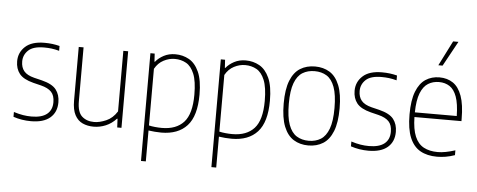

<svg xmlns="http://www.w3.org/2000/svg" viewBox="-60 -969 3354 1349"><g transform="rotate(5 1616.5 -294.0)"><path d="M178 9Q113 9 53.5 -11V-45Q90 -33.5 119.5 -28.8Q149 -24 179 -24Q251 -24 287.5 -53.2Q324 -82.5 324 -137Q324 -185 300.2 -210Q276.5 -235 226.5 -247.5L171.5 -261Q101 -279 73 -314.2Q45 -349.5 45 -402.5Q45 -464.5 90.5 -506.2Q136 -548 225.5 -548Q255 -548 281 -544.8Q307 -541.5 332.5 -535V-501Q302.5 -509 277.8 -512Q253 -515 225.5 -515Q149 -515 114.8 -482.8Q80.5 -450.5 80.5 -404Q80.5 -362 102.2 -335.8Q124 -309.5 174 -297L229.5 -283.5Q303.5 -265 331.2 -229Q359 -193 359 -139.5Q359 -70 312.8 -30.5Q266.5 9 178 9Z M620 9Q576.5 9 542 -6.8Q507.5 -22.5 487.5 -60Q467.5 -97.5 467.5 -162V-540H501.5V-160.5Q501.5 -83.5 534.8 -53.8Q568 -24 621 -24Q659 -24 705 -43.8Q751 -63.5 782 -113V-540H816V0H786L783 -61H779Q746.5 -25.5 705 -8.2Q663.5 9 620 9Z M973 220V-540H1003L1006.5 -483H1010Q1031.5 -510 1067.2 -529Q1103 -548 1148.5 -548Q1201.5 -548 1245.2 -523.5Q1289 -499 1315.5 -440.8Q1342 -382.5 1342 -280Q1342 -129.5 1278.8 -60.2Q1215.5 9 1097 9Q1074.5 9 1051 7Q1027.5 5 1007 2V220ZM1098.5 -24Q1199.5 -24 1252.8 -82.2Q1306 -140.5 1306 -276Q1306 -371.5 1284.8 -423.2Q1263.5 -475 1227.8 -495Q1192 -515 1147.5 -515Q1107.5 -515 1069 -495Q1030.5 -475 1007 -433V-33.5Q1025 -29 1050.2 -26.5Q1075.5 -24 1098.5 -24Z M1469.5 220V-540H1499.5L1503 -483H1506.5Q1528 -510 1563.8 -529Q1599.5 -548 1645 -548Q1698 -548 1741.8 -523.5Q1785.5 -499 1812 -440.8Q1838.5 -382.5 1838.5 -280Q1838.5 -129.5 1775.2 -60.2Q1712 9 1593.5 9Q1571 9 1547.5 7Q1524 5 1503.5 2V220ZM1595 -24Q1696 -24 1749.2 -82.2Q1802.5 -140.5 1802.5 -276Q1802.5 -371.5 1781.2 -423.2Q1760 -475 1724.2 -495Q1688.5 -515 1644 -515Q1604 -515 1565.5 -495Q1527 -475 1503.5 -433V-33.5Q1521.5 -29 1546.8 -26.5Q1572 -24 1595 -24Z M2134 9Q2075 9 2030.5 -18.5Q1986 -46 1961.2 -107.5Q1936.5 -169 1936.5 -270Q1936.5 -370.5 1961 -431.8Q1985.5 -493 2030 -520.5Q2074.5 -548 2134 -548Q2193 -548 2237.2 -520.8Q2281.5 -493.5 2306.2 -432.2Q2331 -371 2331 -270Q2331 -169.5 2306.5 -108Q2282 -46.5 2237.8 -18.8Q2193.5 9 2134 9ZM2134 -24Q2183 -24 2219 -46.5Q2255 -69 2275 -122.2Q2295 -175.5 2295 -268.5Q2295 -362.5 2275 -416.5Q2255 -470.5 2219 -492.8Q2183 -515 2134 -515Q2085 -515 2048.8 -492.8Q2012.5 -470.5 1992.5 -417.5Q1972.5 -364.5 1972.5 -272Q1972.5 -177.5 1992.5 -123.2Q2012.5 -69 2048.8 -46.5Q2085 -24 2134 -24Z M2558 9Q2493 9 2433.5 -11V-45Q2470 -33.5 2499.5 -28.8Q2529 -24 2559 -24Q2631 -24 2667.5 -53.2Q2704 -82.5 2704 -137Q2704 -185 2680.2 -210Q2656.5 -235 2606.5 -247.5L2551.5 -261Q2481 -279 2453 -314.2Q2425 -349.5 2425 -402.5Q2425 -464.5 2470.5 -506.2Q2516 -548 2605.5 -548Q2635 -548 2661 -544.8Q2687 -541.5 2712.5 -535V-501Q2682.5 -509 2657.8 -512Q2633 -515 2605.5 -515Q2529 -515 2494.8 -482.8Q2460.5 -450.5 2460.5 -404Q2460.5 -362 2482.2 -335.8Q2504 -309.5 2554 -297L2609.5 -283.5Q2683.5 -265 2711.2 -229Q2739 -193 2739 -139.5Q2739 -70 2692.8 -30.5Q2646.5 9 2558 9Z M3042 9Q2972 9 2923.5 -18.5Q2875 -46 2849.5 -107.2Q2824 -168.5 2824 -270Q2824 -371 2848 -432Q2872 -493 2914.2 -520.5Q2956.5 -548 3011.5 -548Q3066.5 -548 3107 -520.8Q3147.5 -493.5 3169.5 -432.5Q3191.5 -371.5 3191.5 -270V-255H2860Q2861.5 -169 2883 -118.2Q2904.5 -67.5 2945.2 -45.8Q2986 -24 3044 -24Q3095.5 -24 3167 -47V-13Q3132.5 -1 3102 4Q3071.5 9 3042 9ZM3011 -515Q2968 -515 2934.5 -494.2Q2901 -473.5 2881.2 -424Q2861.5 -374.5 2860 -288H3155.5Q3154 -374.5 3136 -424Q3118 -473.5 3086 -494.2Q3054 -515 3011 -515ZM2995.5 -632 3084.5 -808H3122L3025.5 -632Z"/></g></svg>

Font: Encode Sans SmCnd Th
Style: Regular
Weight: 100
Width: 4
Designer: Multiple Designers
Foundry: Impallari Type
Version: Version 3.002; ttfautohint (v1.8.3) -l 8 -r 50 -G 200 -x 14 